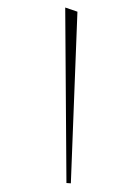

<svg xmlns="http://www.w3.org/2000/svg" viewBox="-130 -729 545 771"><g transform="rotate(20 142.5 -344.0)"><path d="M63 -674.8 273.9 -18.1 256.8 -13.2 11.2 -673.8Z"/></g></svg>

Font: Bigelow Rules
Style: Regular
Weight: 400
Designer: Astigmatic (AOETI)
Foundry: Astigmatic (AOETI)
Version: Version 1.001